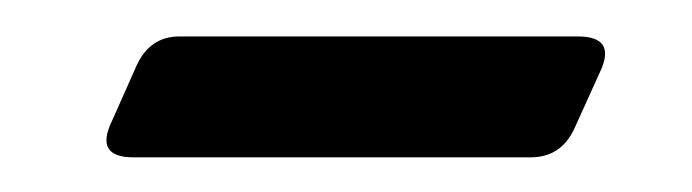

<svg xmlns="http://www.w3.org/2000/svg" viewBox="-20 -306 389 108"><path d="M305 -285.5Q327 -285.5 317.5 -265.5L303 -233.5Q295.5 -217.5 278.5 -217.5H55Q33 -217.5 43 -238L57 -269.5Q64.5 -285.5 81 -285.5Z"/></svg>

Font: Fraunces 72pt S050
Style: Italic
Weight: 400
Italic angle: -16°
Version: Version 1.000; ttfautohint (v1.8.3)